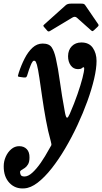

<svg xmlns="http://www.w3.org/2000/svg" viewBox="-114 -775 563 1058"><path d="M316 -394Q290.5 -394 275.8 -414.5Q261 -435 261 -465.5Q261.5 -500 281.8 -520.5Q302 -541 334.5 -541Q377 -541 397.5 -511.2Q418 -481.5 418 -439Q418 -398 404.8 -341Q391.5 -284 367.8 -218.2Q344 -152.5 312.8 -85.5Q281.5 -18.5 245.2 43Q209 104.5 170.2 153.5Q131.5 202.5 93.2 231.8Q55 261 20 263Q-29.5 267 -61.8 233Q-94 199 -93.5 141Q-93.5 113.5 -82.2 88.2Q-71 63 -51.8 46.8Q-32.5 30.5 -8.5 30.5Q18 30.5 33.5 46.8Q49 63 48.5 93Q48.5 117 40.5 130.5Q32.5 144 22.2 150.8Q12 157.5 4.2 162Q-3.5 166.5 -3.5 173Q-3.5 180.5 0.5 189Q4.5 197.5 21.5 197.5Q41 197.5 64 176.8Q87 156 110.8 121.8Q134.5 87.5 157 46Q166 30.5 168.5 26Q171 21.5 165.5 2Q150.5 -51 139 -114Q127.5 -177 118.8 -237.5Q110 -298 103 -346Q96 -394 89.5 -418Q87 -426 83.8 -433.2Q80.5 -440.5 73 -440.5Q65.5 -440.5 55.5 -416.5Q45.5 -392.5 35.5 -358.5Q32.5 -350 28.8 -348.8Q25 -347.5 17.5 -348L-4.5 -351Q-16.5 -352 -15.2 -357.5Q-14 -363 -10.5 -374.5Q3 -416 21.8 -452.8Q40.5 -489.5 65.2 -512.2Q90 -535 121 -535Q157 -535 171 -513.8Q185 -492.5 193.5 -454.5Q206 -400 216 -326Q226 -252 244.5 -152Q250 -125.5 255.8 -126.2Q261.5 -127 270.5 -147.5Q295.5 -205 313.2 -256.5Q331 -308 340.5 -345.2Q350 -382.5 350 -397.5Q350 -404.5 346.5 -404.5Q342.5 -404.5 336.8 -399.2Q331 -394 316 -394ZM145 -607.5 128.5 -626.5Q124 -632 124.8 -634Q125.5 -636 132 -642L248.5 -746.5Q258 -755 277 -755H334.5Q344 -755 348.2 -753Q352.5 -751 355.5 -746.5L427.5 -641Q432 -634.5 424.5 -628L404 -608.5Q397 -603 395 -603.2Q393 -603.5 387.5 -608L309.5 -677.5Q299 -687 284.5 -678L162 -604.5Q155.5 -600.5 152 -601.8Q148.5 -603 145 -607.5Z"/></svg>

Font: Besley* Condensed Semi
Style: Italic
Weight: 600
Width: 3
Italic angle: -13°
Designer: Owen Earl
Foundry: indestructible type*
Version: Version 3.000; ttfautohint (v1.8.3)